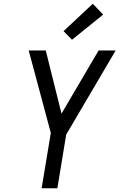

<svg xmlns="http://www.w3.org/2000/svg" viewBox="-20 -1004 640 1024"><path d="M202 0 251 -295 133 -735H224L308 -398L506 -735H597L333 -286L286 0ZM364 -792 319 -838 475 -984 530 -926Z"/></svg>

Font: Iosevka Extended Oblique
Style: Regular
Weight: 400
Width: 7
Italic angle: -9°
Monospace: yes
Designer: Belleve Invis
Foundry: Belleve Invis
Version: Version 32.0.1; ttfautohint (v1.8.4)